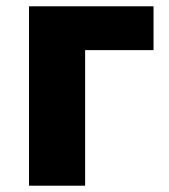

<svg xmlns="http://www.w3.org/2000/svg" viewBox="-20 -589 537 609"><path d="M72 0V-569H467V-430H250V0Z"/></svg>

Font: Source Han Sans CN Heavy
Style: Regular
Weight: 900
Designer: Ryoko NISHIZUKA 西塚涼子 (kana, bopomofo & ideographs); Paul D. Hunt (Latin, Greek & Cyrillic); Sandoll Communications 산돌커뮤니
Foundry: Adobe
Version: Version 2.000;hotconv 1.0.107;makeotfexe 2.5.65593